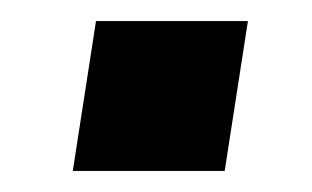

<svg xmlns="http://www.w3.org/2000/svg" viewBox="-20 -360 296 182"><path d="M49 -198 71 -340H215L193 -198Z"/></svg>

Font: Nunito Sans 11pt
Style: Bold Italic
Weight: 700
Italic angle: -9°
Version: Version 3.101;gftools[0.9.27]